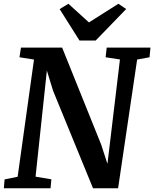

<svg xmlns="http://www.w3.org/2000/svg" viewBox="-20 -1000 819 1020"><path d="M296.9 -951.7 343.3 -980 452.6 -880.9 608.9 -980 650.4 -952.1 488.3 -784.7H402.3ZM4.4 -46.9 73.7 -61 160.6 -683.6 83.5 -695.8 91.3 -747.1H310.1L517.1 -232.9L550.8 -129.4L617.2 -684.1L541 -695.8L546.9 -747.1H779.3L774.4 -695.8L708.5 -683.6L607.4 0H474.1L261.7 -518.6L229 -625L168.9 -61.5L252.9 -47.4L248.5 0H0.5Z"/></svg>

Font: Brush Lettering One
Style: Bold Italic
Weight: 400
Italic angle: -7°
Designer: Eben Sorkin
Foundry: Eben Sorkin
Version: Version 1.001